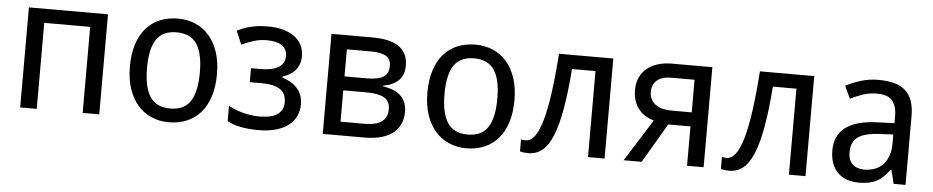

<svg xmlns="http://www.w3.org/2000/svg" viewBox="-37 -781 4982 1025"><g transform="rotate(5 2454.5 -268.0)"><path d="M173.8 0H85V-536.1H508.8V0H419.9V-460.9H173.8Z M1116.2 -269Q1116.2 -202.1 1099.9 -150.1Q1083.5 -98.1 1053 -62.7Q1022.5 -27.3 979 -8.8Q935.5 9.8 881.3 9.8Q831.1 9.8 788.6 -8.8Q746.1 -27.3 715.1 -62.7Q684.1 -98.1 666.7 -150.1Q649.4 -202.1 649.4 -269Q649.4 -335.4 665.8 -387Q682.1 -438.5 712.4 -473.9Q742.7 -509.3 786.4 -527.6Q830.1 -545.9 884.3 -545.9Q934.6 -545.9 977.1 -527.6Q1019.5 -509.3 1050.5 -473.9Q1081.5 -438.5 1098.9 -387Q1116.2 -335.4 1116.2 -269ZM741.2 -269Q741.2 -167 774.7 -115.5Q808.1 -64 883.3 -64Q958.5 -64 991.5 -115.5Q1024.4 -167 1024.4 -269Q1024.4 -371.1 991 -421.6Q957.5 -472.2 882.3 -472.2Q807.1 -472.2 774.2 -421.6Q741.2 -371.1 741.2 -269Z M1341.8 -315.9Q1371.6 -315.9 1396 -320.3Q1420.4 -324.7 1438 -334.2Q1455.6 -343.8 1465.1 -359.4Q1474.6 -375 1474.6 -397Q1474.6 -434.6 1446.5 -453.4Q1418.5 -472.2 1365.7 -472.2Q1331.1 -472.2 1299.6 -462.9Q1268.1 -453.6 1231.4 -437L1200.7 -508.8Q1220.2 -518.6 1239 -525.4Q1257.8 -532.2 1277.8 -536.9Q1297.9 -541.5 1319.8 -543.7Q1341.8 -545.9 1367.7 -545.9Q1409.7 -545.9 1444.8 -536.6Q1480 -527.3 1505.6 -509.3Q1531.2 -491.2 1545.4 -464.6Q1559.6 -438 1559.6 -403.8Q1559.6 -379.4 1552.7 -360.6Q1545.9 -341.8 1533.4 -327.4Q1521 -313 1503.9 -303Q1486.8 -293 1465.8 -286.1V-280.8Q1487.3 -273.9 1507.3 -263.2Q1527.3 -252.4 1542.7 -236.3Q1558.1 -220.2 1567.4 -198.2Q1576.7 -176.3 1576.7 -146Q1576.7 -113.3 1563.7 -84.7Q1550.8 -56.2 1524.4 -35.2Q1498 -14.2 1457.5 -2.2Q1417 9.8 1361.8 9.8Q1308.6 9.8 1265.9 1.2Q1223.1 -7.3 1194.8 -23.9V-105Q1210 -97.2 1228.5 -89.6Q1247.1 -82 1268.3 -76.2Q1289.6 -70.3 1313.2 -66.7Q1336.9 -63 1361.8 -63Q1388.7 -63 1412.1 -67.4Q1435.5 -71.8 1452.6 -82Q1469.7 -92.3 1479.7 -109.1Q1489.7 -126 1489.7 -150.9Q1489.7 -196.8 1457.3 -219Q1424.8 -241.2 1357.4 -241.2H1294.4V-315.9Z M2116.7 -400.9Q2116.7 -350.1 2086.7 -321.5Q2056.6 -293 2004.4 -284.2V-280.8Q2031.7 -277.3 2055.4 -268.6Q2079.1 -259.8 2096.4 -244.9Q2113.8 -230 2123.8 -207.8Q2133.8 -185.5 2133.8 -154.8Q2133.8 -122.1 2122.3 -93.8Q2110.8 -65.4 2086.2 -44.4Q2061.5 -23.4 2022.7 -11.7Q1983.9 0 1928.7 0H1706.5V-536.1H1927.7Q1968.3 -536.1 2002.9 -529.3Q2037.6 -522.5 2062.7 -506.8Q2087.9 -491.2 2102.3 -465.1Q2116.7 -439 2116.7 -400.9ZM2046.4 -161.1Q2046.4 -206.1 2014.6 -223.6Q1982.9 -241.2 1920.4 -241.2H1795.4V-73.2H1922.4Q1949.7 -73.2 1972.4 -77.6Q1995.1 -82 2011.5 -92.3Q2027.8 -102.5 2037.1 -119.4Q2046.4 -136.2 2046.4 -161.1ZM2031.7 -392.1Q2031.7 -429.7 2005.1 -445.3Q1978.5 -460.9 1925.8 -460.9H1795.4V-315.9H1910.6Q1940.9 -315.9 1963.4 -319.6Q1985.8 -323.2 2001.2 -332Q2016.6 -340.8 2024.2 -355.5Q2031.7 -370.1 2031.7 -392.1Z M2710.4 -269Q2710.4 -202.1 2694.1 -150.1Q2677.7 -98.1 2647.2 -62.7Q2616.7 -27.3 2573.2 -8.8Q2529.8 9.8 2475.6 9.8Q2425.3 9.8 2382.8 -8.8Q2340.3 -27.3 2309.3 -62.7Q2278.3 -98.1 2261 -150.1Q2243.7 -202.1 2243.7 -269Q2243.7 -335.4 2260 -387Q2276.4 -438.5 2306.6 -473.9Q2336.9 -509.3 2380.6 -527.6Q2424.3 -545.9 2478.5 -545.9Q2528.8 -545.9 2571.3 -527.6Q2613.8 -509.3 2644.8 -473.9Q2675.8 -438.5 2693.1 -387Q2710.4 -335.4 2710.4 -269ZM2335.4 -269Q2335.4 -167 2368.9 -115.5Q2402.3 -64 2477.5 -64Q2552.7 -64 2585.7 -115.5Q2618.7 -167 2618.7 -269Q2618.7 -371.1 2585.2 -421.6Q2551.8 -472.2 2476.6 -472.2Q2401.4 -472.2 2368.4 -421.6Q2335.4 -371.1 2335.4 -269Z M3216.8 0H3127.9V-460.9H3002Q2992.2 -334.5 2976.6 -245.6Q2960.9 -156.7 2937.7 -100.6Q2914.6 -44.4 2882.8 -18.8Q2851.1 6.8 2809.1 6.8Q2795.4 6.8 2783.4 5.4Q2771.5 3.9 2763.7 1V-63Q2774.9 -60.1 2788.1 -60.1Q2814.9 -60.1 2836.7 -88.6Q2858.4 -117.2 2875.2 -176Q2892.1 -234.9 2904.5 -324.5Q2917 -414.1 2925.8 -536.1H3216.8Z M3415.5 0H3318.8L3460.9 -225.1Q3439 -231 3418.5 -242.7Q3397.9 -254.4 3382.1 -272.9Q3366.2 -291.5 3356.4 -317.9Q3346.7 -344.2 3346.7 -378.9Q3346.7 -417 3360.4 -446.5Q3374 -476.1 3398.4 -495.8Q3422.9 -515.6 3456.5 -525.9Q3490.2 -536.1 3530.8 -536.1H3747.6V0H3658.7V-210.9H3539.6ZM3431.6 -377Q3431.6 -353.5 3440.7 -336.4Q3449.7 -319.3 3465.6 -308.1Q3481.4 -296.9 3503.4 -291.5Q3525.4 -286.1 3551.8 -286.1H3658.7V-460.9H3534.7Q3482.4 -460.9 3457 -437.7Q3431.6 -414.6 3431.6 -377Z M4293.5 0H4204.6V-460.9H4078.6Q4068.8 -334.5 4053.2 -245.6Q4037.6 -156.7 4014.4 -100.6Q3991.2 -44.4 3959.5 -18.8Q3927.7 6.8 3885.7 6.8Q3872.1 6.8 3860.1 5.4Q3848.1 3.9 3840.3 1V-63Q3851.6 -60.1 3864.7 -60.1Q3891.6 -60.1 3913.3 -88.6Q3935.1 -117.2 3951.9 -176Q3968.8 -234.9 3981.2 -324.5Q3993.7 -414.1 4002.4 -536.1H4293.5Z M4765.6 0 4747.6 -74.2H4743.7Q4727.5 -52.2 4711.4 -36.4Q4695.3 -20.5 4676.3 -10.3Q4657.2 0 4633.8 4.9Q4610.4 9.8 4579.6 9.8Q4545.9 9.8 4517.6 0.2Q4489.3 -9.3 4468.5 -29.1Q4447.8 -48.8 4436 -78.9Q4424.3 -108.9 4424.3 -149.9Q4424.3 -230 4480.7 -272.9Q4537.1 -315.9 4652.3 -319.8L4742.2 -323.2V-356.9Q4742.2 -389.6 4735.1 -411.6Q4728 -433.6 4714.6 -447Q4701.2 -460.4 4681.4 -466.3Q4661.6 -472.2 4636.2 -472.2Q4595.7 -472.2 4560.8 -460.4Q4525.9 -448.7 4493.7 -432.1L4462.4 -499Q4498.5 -518.6 4543 -532.2Q4587.4 -545.9 4636.2 -545.9Q4686 -545.9 4722.4 -535.9Q4758.8 -525.9 4782.5 -504.2Q4806.2 -482.4 4817.9 -448.7Q4829.6 -415 4829.6 -367.2V0ZM4602.5 -62Q4632.3 -62 4657.7 -71.3Q4683.1 -80.6 4701.7 -99.4Q4720.2 -118.2 4730.7 -146.7Q4741.2 -175.3 4741.2 -213.9V-262.2L4671.4 -258.8Q4627.4 -256.8 4597.7 -249Q4567.9 -241.2 4550 -227.3Q4532.2 -213.4 4524.4 -193.6Q4516.6 -173.8 4516.6 -148.9Q4516.6 -104 4540.3 -83Q4564 -62 4602.5 -62Z"/></g></svg>

Font: Genotype
Style: Regular
Weight: 400
Foundry: Ascender Corporation
Version: Version 1.00